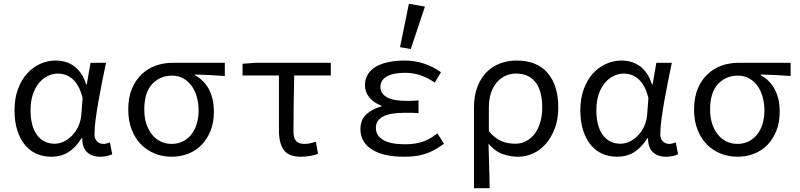

<svg xmlns="http://www.w3.org/2000/svg" viewBox="-20 -819 4240 1018"><path d="M253 12Q209 12 173 -4Q137 -20 111.5 -51.5Q86 -83 71.5 -128.5Q57 -174 57 -234Q57 -297 75 -346Q93 -395 123 -428.5Q153 -462 192.5 -480Q232 -498 275 -498Q300 -498 324.5 -491.5Q349 -485 370.5 -470Q392 -455 409 -430.5Q426 -406 437 -371H440L460 -486H542Q532 -438 521.5 -385.5Q511 -333 502 -282Q493 -231 487 -185.5Q481 -140 481 -107Q481 -82 495 -69Q509 -56 529 -56Q537 -56 546 -58.5Q555 -61 563 -64L575 -1Q564 4 548.5 8Q533 12 511 12Q468 12 442 -12Q416 -36 416 -87H413Q381 -36 342 -12Q303 12 253 12ZM270 -57Q295 -57 319.5 -69Q344 -81 363.5 -101.5Q383 -122 395.5 -149.5Q408 -177 411 -208L418 -299Q408 -339 393 -364.5Q378 -390 360 -404Q342 -418 323 -423.5Q304 -429 288 -429Q260 -429 234 -416.5Q208 -404 187.5 -380Q167 -356 154.5 -319.5Q142 -283 142 -235Q142 -150 176 -103.5Q210 -57 270 -57Z M890 12Q843 12 801.5 -4.5Q760 -21 728.5 -52.5Q697 -84 678.5 -131Q660 -178 660 -238Q660 -302 679.5 -348.5Q699 -395 731.5 -425.5Q764 -456 806 -471Q848 -486 894 -486H1172V-416Q1129 -419 1092.5 -421Q1056 -423 1014 -424V-420Q1062 -394 1088 -345Q1114 -296 1114 -227Q1114 -170 1096.5 -126Q1079 -82 1049 -51Q1019 -20 978 -4Q937 12 890 12ZM890 -56Q921 -56 947.5 -68.5Q974 -81 993 -104Q1012 -127 1022.5 -160Q1033 -193 1033 -234Q1033 -270 1024 -303.5Q1015 -337 997 -362.5Q979 -388 952.5 -403Q926 -418 892 -418Q829 -418 787 -373.5Q745 -329 745 -238Q745 -196 756 -162.5Q767 -129 786.5 -105Q806 -81 832.5 -68.5Q859 -56 890 -56Z M1576 12Q1511 12 1485 -23.5Q1459 -59 1459 -127V-419H1266V-481L1336 -486H1734V-419H1540Q1538 -341 1537 -265.5Q1536 -190 1536 -121Q1536 -86 1550.5 -71Q1565 -56 1594 -56Q1609 -56 1623.5 -59Q1638 -62 1655 -67L1666 -3Q1649 3 1625.5 7.5Q1602 12 1576 12Z M2120 12Q2013 12 1952 -26.5Q1891 -65 1891 -134Q1891 -186 1923.5 -214Q1956 -242 2002 -255V-259Q1959 -275 1937 -304Q1915 -333 1915 -367Q1915 -400 1930.5 -425Q1946 -450 1974 -466Q2002 -482 2040.5 -490Q2079 -498 2125 -498Q2179 -498 2227.5 -482Q2276 -466 2318 -436L2285 -381Q2212 -433 2127 -433Q2066 -433 2031.5 -414Q1997 -395 1997 -357Q1997 -324 2030.5 -304Q2064 -284 2138 -284Q2152 -284 2166.5 -284.5Q2181 -285 2199 -287V-219Q2178 -221 2159.5 -221Q2141 -221 2123 -221Q1973 -221 1973 -141Q1973 -100 2011.5 -77Q2050 -54 2129 -54Q2174 -54 2214.5 -65.5Q2255 -77 2299 -112L2334 -57Q2307 -37 2282 -23.5Q2257 -10 2231 -2Q2205 6 2178 9Q2151 12 2120 12ZM2158 -559 2101 -569 2148 -799 2233 -784Z M2493 179V-248Q2493 -311 2511 -358Q2529 -405 2559.5 -436Q2590 -467 2631 -482.5Q2672 -498 2719 -498Q2827 -498 2883.5 -432Q2940 -366 2940 -250Q2940 -188 2922 -139.5Q2904 -91 2874.5 -57Q2845 -23 2806.5 -5.5Q2768 12 2728 12Q2686 12 2645.5 -2Q2605 -16 2570 -57Q2571 -24 2572 4.5Q2573 33 2573.5 61Q2574 89 2575 118Q2576 147 2576 179ZM2714 -57Q2743 -57 2769 -70.5Q2795 -84 2814 -108.5Q2833 -133 2844 -169Q2855 -205 2855 -250Q2855 -290 2847 -323Q2839 -356 2822 -379.5Q2805 -403 2779 -416Q2753 -429 2716 -429Q2687 -429 2661 -417.5Q2635 -406 2615 -383.5Q2595 -361 2583.5 -327Q2572 -293 2572 -247V-123Q2590 -102 2607.5 -89Q2625 -76 2643 -69Q2661 -62 2679 -59.5Q2697 -57 2714 -57Z M3253 12Q3209 12 3173 -4Q3137 -20 3111.5 -51.5Q3086 -83 3071.5 -128.5Q3057 -174 3057 -234Q3057 -297 3075 -346Q3093 -395 3123 -428.5Q3153 -462 3192.5 -480Q3232 -498 3275 -498Q3300 -498 3324.5 -491.5Q3349 -485 3370.5 -470Q3392 -455 3409 -430.5Q3426 -406 3437 -371H3440L3460 -486H3542Q3532 -438 3521.5 -385.5Q3511 -333 3502 -282Q3493 -231 3487 -185.5Q3481 -140 3481 -107Q3481 -82 3495 -69Q3509 -56 3529 -56Q3537 -56 3546 -58.5Q3555 -61 3563 -64L3575 -1Q3564 4 3548.5 8Q3533 12 3511 12Q3468 12 3442 -12Q3416 -36 3416 -87H3413Q3381 -36 3342 -12Q3303 12 3253 12ZM3270 -57Q3295 -57 3319.5 -69Q3344 -81 3363.5 -101.5Q3383 -122 3395.5 -149.5Q3408 -177 3411 -208L3418 -299Q3408 -339 3393 -364.5Q3378 -390 3360 -404Q3342 -418 3323 -423.5Q3304 -429 3288 -429Q3260 -429 3234 -416.5Q3208 -404 3187.5 -380Q3167 -356 3154.5 -319.5Q3142 -283 3142 -235Q3142 -150 3176 -103.5Q3210 -57 3270 -57Z M3890 12Q3843 12 3801.5 -4.5Q3760 -21 3728.5 -52.5Q3697 -84 3678.5 -131Q3660 -178 3660 -238Q3660 -302 3679.5 -348.5Q3699 -395 3731.5 -425.5Q3764 -456 3806 -471Q3848 -486 3894 -486H4172V-416Q4129 -419 4092.5 -421Q4056 -423 4014 -424V-420Q4062 -394 4088 -345Q4114 -296 4114 -227Q4114 -170 4096.5 -126Q4079 -82 4049 -51Q4019 -20 3978 -4Q3937 12 3890 12ZM3890 -56Q3921 -56 3947.5 -68.5Q3974 -81 3993 -104Q4012 -127 4022.5 -160Q4033 -193 4033 -234Q4033 -270 4024 -303.5Q4015 -337 3997 -362.5Q3979 -388 3952.5 -403Q3926 -418 3892 -418Q3829 -418 3787 -373.5Q3745 -329 3745 -238Q3745 -196 3756 -162.5Q3767 -129 3786.5 -105Q3806 -81 3832.5 -68.5Q3859 -56 3890 -56Z"/></svg>

Font: Source Code Pro
Style: Regular
Weight: 400
Monospace: yes
Designer: Paul D. Hunt, Teo Tuominen
Foundry: Adobe Systems Incorporated
Version: Version 2.030;PS 1.000;hotconv 16.6.51;makeotf.lib2.5.65220